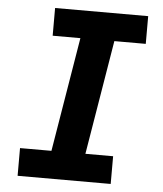

<svg xmlns="http://www.w3.org/2000/svg" viewBox="-53 -781 705 828"><g transform="rotate(5 300.0 -367.5)"><path d="M54 0V-120H190L272 -615H152V-735H555V-615H419L337 -120H457V0Z"/></g></svg>

Font: Iosevka Curly Slab HvExObl
Style: Regular
Weight: 900
Width: 7
Italic angle: -9°
Monospace: yes
Designer: Belleve Invis
Foundry: Belleve Invis
Version: Version 11.1.0; ttfautohint (v1.8.3)